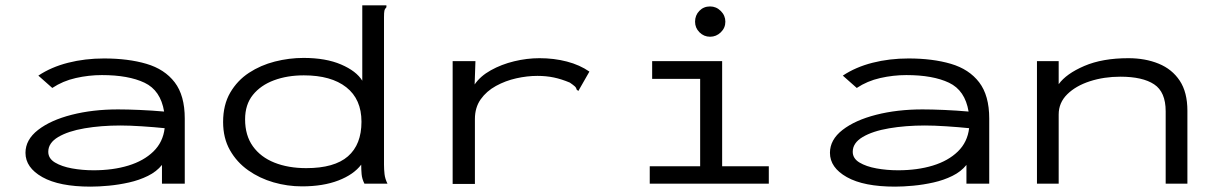

<svg xmlns="http://www.w3.org/2000/svg" viewBox="-20 -685 4540 716"><path d="M318 11Q201 11 138 -24.5Q75 -60 75 -115Q75 -164 122 -200.5Q169 -237 247.5 -257Q326 -277 420 -277Q455 -277 501 -275Q547 -273 592 -269Q579 -348 519 -376.5Q459 -405 360 -405Q311 -405 262.5 -394Q214 -383 175 -357L123 -403Q171 -435 234 -451Q297 -467 368 -467Q458 -467 526 -447Q594 -427 631.5 -378Q669 -329 669 -243V0H584V-70Q564 -45 531.5 -29Q499 -13 461 -4.5Q423 4 385.5 7.5Q348 11 318 11ZM160 -119Q160 -94 185 -79Q210 -64 248.5 -57Q287 -50 329 -50Q401 -50 458.5 -67.5Q516 -85 552 -120Q588 -155 594 -207Q555 -211 509 -214Q463 -217 429 -217Q357 -217 295.5 -206.5Q234 -196 197 -174Q160 -152 160 -119Z M1106 10Q1052 10 1000 -5Q948 -20 905.5 -50Q863 -80 837.5 -125Q812 -170 812 -230Q812 -294 838.5 -339.5Q865 -385 908.5 -413.5Q952 -442 1005 -455.5Q1058 -469 1112 -469Q1195 -469 1252 -444.5Q1309 -420 1331 -384V-665H1421V-658Q1415 -652 1413.5 -645Q1412 -638 1412 -621V-71Q1412 -53 1414 -35.5Q1416 -18 1425 0H1339Q1330 -18 1328.5 -35.5Q1327 -53 1327 -71Q1299 -34 1242 -12Q1185 10 1106 10ZM1122 -58Q1227 -58 1277.5 -102Q1328 -146 1328 -231Q1328 -315 1271.5 -359.5Q1215 -404 1113 -404Q1051 -404 1001.5 -385.5Q952 -367 923 -331Q894 -295 894 -240Q894 -180 923 -139.5Q952 -99 1003.5 -78.5Q1055 -58 1122 -58Z M1668 -457H1753L1750 -370Q1771 -401 1810.5 -423Q1850 -445 1897.5 -456.5Q1945 -468 1992 -468Q2046 -468 2094 -455.5Q2142 -443 2178 -418L2142 -355L2137 -346L2131 -350Q2129 -358 2123.5 -363Q2118 -368 2105 -377Q2074 -390 2045.5 -396Q2017 -402 1984 -402Q1946 -402 1905.5 -393Q1865 -384 1829.5 -364.5Q1794 -345 1772.5 -314.5Q1751 -284 1751 -241V1H1668Z M2403 0V-65H2591V-391H2412V-457H2673V-65H2847V0ZM2628 -548Q2605 -548 2588.5 -564.5Q2572 -581 2572 -604Q2572 -628 2588 -644.5Q2604 -661 2628 -661Q2651 -661 2668 -644Q2685 -627 2685 -604Q2685 -581 2668 -564.5Q2651 -548 2628 -548Z M3318 11Q3201 11 3138 -24.5Q3075 -60 3075 -115Q3075 -164 3122 -200.5Q3169 -237 3247.5 -257Q3326 -277 3420 -277Q3455 -277 3501 -275Q3547 -273 3592 -269Q3579 -348 3519 -376.5Q3459 -405 3360 -405Q3311 -405 3262.5 -394Q3214 -383 3175 -357L3123 -403Q3171 -435 3234 -451Q3297 -467 3368 -467Q3458 -467 3526 -447Q3594 -427 3631.5 -378Q3669 -329 3669 -243V0H3584V-70Q3564 -45 3531.5 -29Q3499 -13 3461 -4.5Q3423 4 3385.5 7.5Q3348 11 3318 11ZM3160 -119Q3160 -94 3185 -79Q3210 -64 3248.5 -57Q3287 -50 3329 -50Q3401 -50 3458.5 -67.5Q3516 -85 3552 -120Q3588 -155 3594 -207Q3555 -211 3509 -214Q3463 -217 3429 -217Q3357 -217 3295.5 -206.5Q3234 -196 3197 -174Q3160 -152 3160 -119Z M3847 0V-457H3928V-371Q3956 -410 4023.5 -439Q4091 -468 4188 -468Q4251 -468 4301 -447.5Q4351 -427 4379.5 -384Q4408 -341 4408 -272V0H4327V-270Q4327 -342 4284 -370.5Q4241 -399 4158 -399Q4097 -399 4044.5 -382Q3992 -365 3960 -333.5Q3928 -302 3928 -258V0Z"/></svg>

Font: Inconsolata ExtraExpanded
Style: Regular
Weight: 400
Width: 8
Monospace: yes
Designer: Raph Levien, Cyreal, Brenton Simpson
Foundry: Raph Levien, Cyreal, Google
Version: Version 3.001; ttfautohint (v1.8.2.53-6de2)